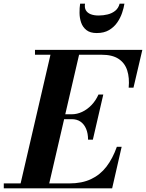

<svg xmlns="http://www.w3.org/2000/svg" viewBox="-68 -1020 790 1040"><path d="M37.5 0 211.5 -750H366.5L192.5 0ZM-47.5 0V-26.5H307.5Q376 -26.5 425.2 -49.8Q474.5 -73 508.5 -117.2Q542.5 -161.5 565 -225H591L539.5 0ZM409 -263.5Q409 -297 398.5 -322Q388 -347 368.5 -360.8Q349 -374.5 320.5 -374.5H254.5V-401H320.5Q349 -401 376.5 -413.8Q404 -426.5 427.2 -450.5Q450.5 -474.5 465.5 -508H491.5L435 -263.5ZM629 -545Q634 -598.5 621 -638.8Q608 -679 574.2 -701.2Q540.5 -723.5 482 -723.5H121.5V-750H703L655 -545ZM456 -841Q420.5 -841 400.2 -857Q380 -873 371.5 -897.8Q363 -922.5 362.8 -949.8Q362.5 -977 366 -1000H392.5Q389 -978.5 397.2 -964.2Q405.5 -950 423.2 -943Q441 -936 466 -936Q491.5 -936 515 -941.8Q538.5 -947.5 556 -961.5Q573.5 -975.5 580 -1000H606Q602.5 -977 593.2 -949.8Q584 -922.5 566.8 -897.8Q549.5 -873 522.5 -857Q495.5 -841 456 -841Z"/></svg>

Font: Bodoni Moda 9pt
Style: Bold Italic
Weight: 700
Italic angle: -13°
Designer: Owen Earl
Foundry: indestructible type
Version: Version 2.004